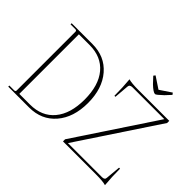

<svg xmlns="http://www.w3.org/2000/svg" viewBox="-159 -1064 1349 1349"><g transform="rotate(45 515.5 -389.5)"><path d="M799 -692Q781 -692 740 -731L699 -775L709 -788L795 -731L880 -788L890 -775L851 -733Q808 -692 799 -692ZM1003 9Q974 0 905 0H577V-21L970 -614H654Q626 -614 625 -592L616 -482H606Q606 -565 599 -639Q628 -630 697 -630H1003V-609L610 -16H949Q976 -16 976 -38L986 -148H996Q996 -65 1003 9ZM33 0V-11H80Q94 -11 94 -23V-607Q94 -619 80 -619H33V-630H240Q363 -630 437 -544Q511 -458 511 -315Q511 -172 437 -86Q363 0 240 0ZM124 -19H230Q347 -19 412 -97Q477 -175 477 -315Q477 -456 412 -533.5Q347 -611 230 -611H124Z"/></g></svg>

Font: Arapey Thin-Display
Style: Regular
Weight: 100
Designer: Eduardo Rodriguez Tunni
Foundry: Eduardo Rodriguez Tunni
Version: Version 4.000